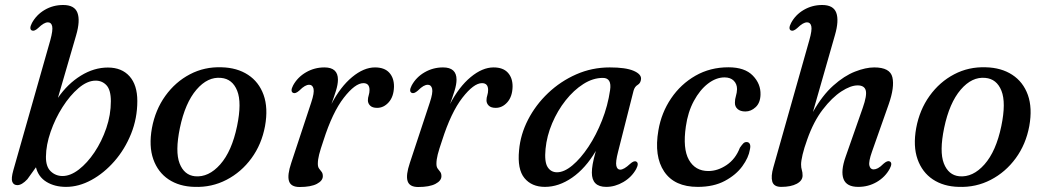

<svg xmlns="http://www.w3.org/2000/svg" viewBox="-20 -738 4180 769"><path d="M181.5 -577Q192.5 -617 189 -632.8Q185.5 -648.5 172 -648.5Q164 -648.5 154.8 -643.2Q145.5 -638 132 -625Q117 -611.5 107.5 -616Q95.5 -622 108 -646Q126 -679 159.2 -698.5Q192.5 -718 233 -718Q278.5 -718 290.2 -686.8Q302 -655.5 285 -597L212 -346Q251 -402.5 303.8 -435Q356.5 -467.5 412 -467.5Q467.5 -467.5 498.8 -432.5Q530 -397.5 530 -333.5Q530 -264 505 -202Q480 -140 438.2 -92.2Q396.5 -44.5 346 -17Q295.5 10.5 244.5 10.5Q199 10.5 166.2 -9.5Q133.5 -29.5 124 -68L89.5 -20Q67.5 3.5 49.5 3.5Q34.5 3.5 29.2 -9.8Q24 -23 33.5 -56.5ZM362 -415Q329 -414.5 294.5 -385Q260 -355.5 230.5 -309.2Q201 -263 182.8 -210.2Q164.5 -157.5 164 -110.5Q163.5 -70.5 183.2 -51.8Q203 -33 230.5 -33Q262 -33 295.8 -59Q329.5 -85 358.5 -128.2Q387.5 -171.5 405.8 -224.8Q424 -278 424 -332.5Q424 -378 406.2 -396.8Q388.5 -415.5 362 -415Z M867.5 -468.5Q929.5 -467 973.2 -438.5Q1017 -410 1035.8 -357.8Q1054.5 -305.5 1041.5 -233Q1028 -160 987.2 -104.2Q946.5 -48.5 887.2 -17.8Q828 13 759 10.5Q698 9 655.2 -19.5Q612.5 -48 594 -100.2Q575.5 -152.5 588.5 -225Q602 -298 642.2 -354Q682.5 -410 740.8 -440.5Q799 -471 867.5 -468.5ZM761 -32Q815.5 -27 862 -79.5Q908.5 -132 929.5 -233Q949 -327 930 -374.5Q911 -422 865.5 -426Q812 -431.5 766.8 -378.8Q721.5 -326 700.5 -225.5Q681 -131 699.2 -83.8Q717.5 -36.5 761 -32Z M1154 -366Q1141.5 -372 1154 -396Q1172 -429 1205.8 -448.5Q1239.5 -468 1279.5 -468Q1333.5 -468 1333.5 -419Q1333.5 -400 1325.5 -374.2Q1317.5 -348.5 1307.5 -321.5Q1343.5 -390.5 1390.2 -429.2Q1437 -468 1482 -468Q1520 -468 1539.2 -446.8Q1558.5 -425.5 1558 -390.5Q1557 -351 1537 -328.5Q1517 -306 1490.5 -306Q1471.5 -306 1462.5 -315Q1453.5 -324 1453.5 -336Q1453.5 -346.5 1456.8 -356.5Q1460 -366.5 1460 -377.5Q1460 -405 1435.5 -405Q1402.5 -405 1357 -346.5Q1311.5 -288 1275.5 -175Q1263.5 -140 1258.2 -119.2Q1253 -98.5 1253 -82Q1253 -69.5 1258 -62.8Q1263 -56 1268 -49.8Q1273 -43.5 1273 -32.5Q1273 -14 1249 -1.5Q1225 11 1180 11Q1145 11 1137.5 -12.8Q1130 -36.5 1146.5 -85.5L1226.5 -327.5Q1239.5 -366.5 1235.8 -382.5Q1232 -398.5 1218.5 -398.5Q1210 -398.5 1200.8 -393.2Q1191.5 -388 1178.5 -375Q1163 -361.5 1154 -366Z M1629 -366Q1616.5 -372 1629 -396Q1647 -429 1680.8 -448.5Q1714.5 -468 1754.5 -468Q1808.5 -468 1808.5 -419Q1808.5 -400 1800.5 -374.2Q1792.5 -348.5 1782.5 -321.5Q1818.5 -390.5 1865.2 -429.2Q1912 -468 1957 -468Q1995 -468 2014.2 -446.8Q2033.5 -425.5 2033 -390.5Q2032 -351 2012 -328.5Q1992 -306 1965.5 -306Q1946.5 -306 1937.5 -315Q1928.5 -324 1928.5 -336Q1928.5 -346.5 1931.8 -356.5Q1935 -366.5 1935 -377.5Q1935 -405 1910.5 -405Q1877.5 -405 1832 -346.5Q1786.5 -288 1750.5 -175Q1738.5 -140 1733.2 -119.2Q1728 -98.5 1728 -82Q1728 -69.5 1733 -62.8Q1738 -56 1743 -49.8Q1748 -43.5 1748 -32.5Q1748 -14 1724 -1.5Q1700 11 1655 11Q1620 11 1612.5 -12.8Q1605 -36.5 1621.5 -85.5L1701.5 -327.5Q1714.5 -366.5 1710.8 -382.5Q1707 -398.5 1693.5 -398.5Q1685 -398.5 1675.8 -393.2Q1666.5 -388 1653.5 -375Q1638 -361.5 1629 -366Z M2455.5 -130Q2445 -89.5 2448.5 -74Q2452 -58.5 2464 -58.5Q2479 -58.5 2503.5 -81.5Q2519 -95.5 2528 -91Q2540.5 -85 2528 -61Q2510 -28.5 2476.8 -9Q2443.5 10.5 2408 10.5Q2350.5 10.5 2350.5 -46.5Q2350.5 -61.5 2353.8 -80.5Q2357 -99.5 2366.5 -133.5Q2325 -63.5 2271.5 -26.5Q2218 10.5 2162.5 10.5Q2109.5 10.5 2080.5 -24.8Q2051.5 -60 2059 -136.5Q2064.5 -199.5 2095 -258.8Q2125.5 -318 2175.2 -365.2Q2225 -412.5 2288 -440.2Q2351 -468 2422 -468Q2486 -468 2517.5 -454.5Q2549 -441 2547.5 -421.5Q2546 -405 2534 -398Q2522 -391 2517.5 -374.5ZM2165 -141.5Q2160 -90 2173.2 -69Q2186.5 -48 2211 -48Q2239.5 -48 2272.5 -75.5Q2305.5 -103 2336.8 -150Q2368 -197 2391.2 -255.8Q2414.5 -314.5 2423.5 -377Q2431 -426 2394.5 -426Q2355 -426 2316.5 -401.5Q2278 -377 2245.5 -336Q2213 -295 2191.5 -244.2Q2170 -193.5 2165 -141.5Z M2882 -428Q2848 -428 2815.5 -403Q2783 -378 2759 -333.5Q2735 -289 2727 -231.5Q2714 -142.5 2739.2 -97.8Q2764.5 -53 2817 -53Q2854.5 -53 2890.2 -77Q2926 -101 2943.5 -146.5Q2951.5 -158 2957.2 -163.8Q2963 -169.5 2971 -169Q2979 -169 2983 -161.5Q2987 -154 2983.5 -139Q2978.5 -107 2953.2 -72.2Q2928 -37.5 2883.2 -13.5Q2838.5 10.5 2774.5 10.5Q2681.5 10.5 2640.2 -50.8Q2599 -112 2617 -216Q2629 -286.5 2667.8 -343.8Q2706.5 -401 2765.5 -434.8Q2824.5 -468.5 2897.5 -468.5Q2963 -468.5 2995.2 -435.2Q3027.5 -402 3026 -358.5Q3025 -326 3006.5 -308.8Q2988 -291.5 2965.5 -291.5Q2945 -291.5 2934 -301.5Q2923 -311.5 2923.5 -327Q2923.5 -340.5 2927.5 -353.5Q2931.5 -366.5 2932 -381Q2932 -401.5 2918.8 -414.8Q2905.5 -428 2882 -428Z M3543.5 -62Q3525.5 -29 3491.8 -9.2Q3458 10.5 3417.5 10.5Q3370.5 10.5 3358.5 -21Q3346.5 -52.5 3367 -110.5L3435.5 -306Q3453 -356 3447.5 -376Q3442 -396 3415 -396Q3387 -396 3349.8 -371.8Q3312.5 -347.5 3275.5 -299.5Q3238.5 -251.5 3213 -179Q3200.5 -144.5 3194.5 -118.8Q3188.5 -93 3188.5 -79.5Q3188.5 -66 3191.5 -57Q3194.5 -48 3194.5 -35Q3194.5 -14.5 3171.2 -2Q3148 10.5 3109 10.5Q3079.5 10.5 3073.2 -10.5Q3067 -31.5 3077.5 -68L3221.5 -577Q3233 -617 3229.5 -632.8Q3226 -648.5 3212.5 -648.5Q3204.5 -648.5 3195.2 -643.2Q3186 -638 3172.5 -625Q3157 -611.5 3148 -616Q3136 -622 3148.5 -646Q3166 -679 3199.5 -698.5Q3233 -718 3273 -718Q3318 -718 3329.5 -686.8Q3341 -655.5 3324 -597L3236 -289.5Q3273.5 -356 3317.5 -395.2Q3361.5 -434.5 3404.5 -451.2Q3447.5 -468 3481.5 -468Q3545 -468 3554.2 -428.5Q3563.5 -389 3539.5 -320.5L3472.5 -130.5Q3458.5 -91 3462 -75.2Q3465.5 -59.5 3479 -59.5Q3487 -59.5 3496.5 -64.5Q3506 -69.5 3519 -82.5Q3534.5 -96 3543.5 -91.5Q3556 -85.5 3543.5 -62Z M3928.5 -468.5Q3990.5 -467 4034.2 -438.5Q4078 -410 4096.8 -357.8Q4115.5 -305.5 4102.5 -233Q4089 -160 4048.2 -104.2Q4007.5 -48.5 3948.2 -17.8Q3889 13 3820 10.5Q3759 9 3716.2 -19.5Q3673.5 -48 3655 -100.2Q3636.5 -152.5 3649.5 -225Q3663 -298 3703.2 -354Q3743.5 -410 3801.8 -440.5Q3860 -471 3928.5 -468.5ZM3822 -32Q3876.5 -27 3923 -79.5Q3969.5 -132 3990.5 -233Q4010 -327 3991 -374.5Q3972 -422 3926.5 -426Q3873 -431.5 3827.8 -378.8Q3782.5 -326 3761.5 -225.5Q3742 -131 3760.2 -83.8Q3778.5 -36.5 3822 -32Z"/></svg>

Font: Fraunces 9pt S000
Style: Italic
Weight: 400
Italic angle: -16°
Version: Version 1.000; ttfautohint (v1.8.3)